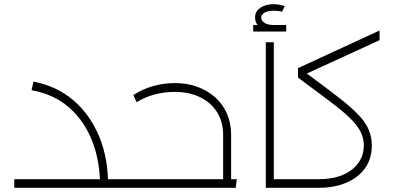

<svg xmlns="http://www.w3.org/2000/svg" viewBox="-20 -893 1893 913"><path d="M438 0V-41H567V0ZM567 0V-41Q581 -41 584 -35.5Q587 -30 587 -21Q587 -12 584 -6Q581 0 567 0ZM456 0Q457 -122 419.5 -219.5Q382 -317 309.5 -381Q237 -445 130 -464L139 -505Q249 -484 328.5 -416.5Q408 -349 452 -243Q496 -137 494 0ZM48 0V-41H487V0Z M1041 0V-253Q1041 -313 1012.5 -359Q984 -405 932 -430.5Q880 -456 810 -456Q761 -456 714.5 -443.5Q668 -431 630 -407L614 -441Q659 -470 709 -484Q759 -498 811 -498Q870 -498 919 -480Q968 -462 1004 -429.5Q1040 -397 1059.5 -352Q1079 -307 1079 -253V0ZM567 0V-41H1106L1101 0ZM567 0Q554 0 550.5 -6Q547 -12 547 -21Q547 -31 550.5 -36Q554 -41 567 -41Z M1282 0V-41H1377V0ZM1244 0V-692H1282V0ZM1377 0V-41Q1391 -41 1394 -35.5Q1397 -30 1397 -21Q1397 -12 1394 -6Q1391 0 1377 0ZM1282 -747Q1244 -747 1218.5 -763Q1193 -779 1193 -810Q1193 -831 1205 -844.5Q1217 -858 1236.5 -865.5Q1256 -873 1280 -873Q1295 -873 1308.5 -870.5Q1322 -868 1334 -864L1321 -837Q1313 -840 1302.5 -841Q1292 -842 1282 -842Q1254 -842 1238 -833Q1222 -824 1222 -809Q1222 -794 1238 -784Q1254 -774 1282 -774ZM1184 -743V-774H1341V-743Z M1377 0V-41H1497Q1562 -41 1609.5 -61Q1657 -81 1683.5 -117.5Q1710 -154 1710 -201Q1710 -234 1696.5 -262.5Q1683 -291 1654.5 -321Q1626 -351 1578.5 -388Q1531 -425 1463 -475L1397 -524L1422 -556L1492 -504Q1557 -456 1605 -418Q1653 -380 1685 -346.5Q1717 -313 1732.5 -278Q1748 -243 1748 -201Q1748 -137 1715 -92Q1682 -47 1625 -23.5Q1568 0 1497 0ZM1397 -524V-569L1785 -748V-702ZM1377 0Q1364 0 1360.5 -6Q1357 -12 1357 -21Q1357 -31 1360.5 -36Q1364 -41 1377 -41Z"/></svg>

Font: Alexandria ExtraLight
Style: Regular
Weight: 250
Designer: Mohamed Gaber
Foundry: Kief Type Foundry
Version: Version 5.100